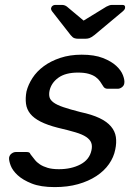

<svg xmlns="http://www.w3.org/2000/svg" viewBox="-20 -753 549 783"><path d="M17 -110Q19 -121 27.5 -127Q36 -133 44 -133H89Q94 -133 98 -131.5Q102 -130 105 -123Q113 -113 121.5 -102Q130 -91 143 -82.5Q156 -74 174.5 -68.5Q193 -63 220 -63Q271 -63 308 -82.5Q345 -102 353 -140Q357 -158 352 -171Q347 -184 331.5 -194.5Q316 -205 287.5 -213.5Q259 -222 216 -232Q173 -243 145.5 -257Q118 -271 103.5 -289Q89 -307 86 -330Q83 -353 88 -380Q95 -408 112.5 -435Q130 -462 158.5 -483Q187 -504 226 -517Q265 -530 313 -530Q365 -530 399.5 -516.5Q434 -503 454 -484.5Q474 -466 481.5 -446Q489 -426 487 -414Q486 -404 477.5 -397.5Q469 -391 460 -391H419Q412 -391 407.5 -394Q403 -397 401 -401Q395 -411 388 -421Q381 -431 370 -439Q359 -447 341.5 -452Q324 -457 298 -457Q247 -457 218 -436Q189 -415 182 -383Q179 -368 182 -356.5Q185 -345 198.5 -335Q212 -325 238.5 -316Q265 -307 308 -296Q355 -286 385.5 -271.5Q416 -257 432.5 -237.5Q449 -218 452.5 -194.5Q456 -171 450 -143Q444 -112 424.5 -84Q405 -56 373 -35Q341 -14 298.5 -2Q256 10 203 10Q146 10 109.5 -4.5Q73 -19 52 -38.5Q31 -58 23.5 -78Q16 -98 17 -110ZM205 -733H232Q244 -733 253 -726L321 -669L414 -726Q420 -729 425.5 -731Q431 -733 437 -733H479Q492 -733 490 -721Q490 -715 481 -707L365 -610Q352 -600 344.5 -597.5Q337 -595 328 -595H298Q290 -595 283 -597.5Q276 -600 268 -610L193 -706Q188 -712 188 -718Q189 -725 194 -729Q199 -733 205 -733Z"/></svg>

Font: SVN-Rubik
Style: Italic
Weight: 400
Italic angle: -12°
Designer: Hubert and Fischer
Foundry: Hubert & Fischer
Version: Version 2.101; ttfautohint (v1.8.3)